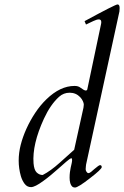

<svg xmlns="http://www.w3.org/2000/svg" viewBox="-20 -823 555 858"><path d="M357.9 -728.5Q495.6 -803.2 505.1 -803.2Q514.6 -803.2 514.6 -787.1Q514.6 -781.7 513.7 -772L364.7 -87.9Q364.3 -84 363.8 -80.1Q362.8 -73.2 362.8 -67.1Q362.8 -61 366.7 -55.2Q370.6 -49.3 375.2 -49.3Q379.9 -49.3 387 -54.9Q394 -60.5 401.4 -67.4Q421.9 -85 426.8 -85Q434.6 -85 434.6 -76.2Q434.6 -66.9 381.8 -26.4Q328.6 15.1 314.9 15.1Q299.8 15.1 293.9 -4.9Q291 -15.6 291 -29.1Q291 -42.5 292.5 -53.7Q293.9 -64.9 295.9 -74Q297.9 -83 299.8 -91.1Q301.8 -99.1 302.2 -107.4Q302.7 -115.7 298.8 -115.7Q293.5 -115.7 274.9 -99.4Q256.3 -83 240.7 -69.3Q225.1 -55.7 207.8 -41Q190.4 -26.4 173.8 -14.6Q136.2 13.2 118.7 13.2Q101.1 13.2 90.1 -1.5Q79.1 -16.1 73.2 -36.1Q63.5 -70.3 63.5 -105.2Q63.5 -140.1 72.5 -175.5Q81.5 -210.9 97.9 -247.3Q114.3 -283.7 137 -318.1Q159.7 -352.5 187.5 -379.4Q249 -439 313 -439Q329.6 -439 338.9 -431.6Q356.4 -418.5 362.8 -418.5Q369.1 -418.5 370.1 -423.8L430.7 -711.4Q432.6 -719.2 432.6 -724.1Q432.6 -736.3 421.9 -736.3Q412.6 -736.3 397.2 -729Q381.8 -721.7 364.3 -713.4ZM176.3 -292.5Q123.5 -177.7 129.9 -93.3Q132.3 -63.5 144 -52.2Q155.8 -41 170.9 -41Q206.1 -59.1 246.8 -95.7Q287.6 -132.3 311.5 -153.8L353 -341.8Q354.5 -349.6 354.5 -355.7Q354.5 -361.8 350.3 -371.1Q346.2 -380.4 338.4 -388.7Q319.3 -408.7 291.5 -408.7Q264.2 -408.7 244.1 -390.6Q205.6 -356 176.3 -292.5Z"/></svg>

Font: Cardo-Italic
Style: Italic
Weight: 400
Italic angle: -12°
Designer: David J. Perry
Foundry: David J. Perry
Version: Version 0.991